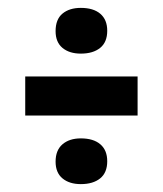

<svg xmlns="http://www.w3.org/2000/svg" viewBox="-20 -551 413 487"><path d="M185 -415Q156 -415 138.5 -429.5Q121 -444 121 -472Q121 -502 138.5 -516.5Q156 -531 185 -531Q217 -531 234.5 -516Q252 -501 252 -473Q252 -444 234 -429.5Q216 -415 185 -415ZM44 -258V-357H329V-258ZM185 -84Q156 -84 138.5 -98.5Q121 -113 121 -141Q121 -170 138.5 -185Q156 -200 185 -200Q217 -200 234.5 -185Q252 -170 252 -142Q252 -113 234 -98.5Q216 -84 185 -84Z"/></svg>

Font: Bricolage Grotesque 12pt Condensed SemiBold
Style: Regular
Weight: 600
Width: 3
Designer: Mathieu Triay
Foundry: Atelier Triay
Version: Version 1.001; ttfautohint (v1.8.4.7-5d5b);gftools[0.9.33.de